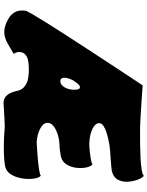

<svg xmlns="http://www.w3.org/2000/svg" viewBox="108 -944 846 1103"><g transform="rotate(90 531.5 -392.0)"><path d="M795 -179Q836 -181 878 -184.5Q920 -188 951 -192.5Q982 -197 989 -203Q1001 -193 1005.5 -163.5Q1010 -134 1005 -99Q1000 -64 984 -35.5Q968 -7 939 1Q925 5 890.5 7.5Q856 10 811 9.5Q766 9 722 5Q714 4 694.5 4.5Q675 5 651 6.5Q627 8 606 9Q585 10 575 11Q549 12 533.5 -2Q518 -16 510.5 -36.5Q503 -57 500 -73Q499 -81 490.5 -94.5Q482 -108 460 -120Q438 -132 393 -134Q368 -135 344 -132.5Q320 -130 306 -123Q286 -112 281 -95.5Q276 -79 280 -65Q284 -51 290 -48Q257 -28 230.5 -13Q204 2 177.5 6Q151 10 118 -2Q105 -7 84.5 -18.5Q64 -30 50 -53Q36 -76 41 -115Q42 -122 60.5 -154Q79 -186 110 -235.5Q141 -285 179 -344Q217 -403 257.5 -465Q298 -527 336 -585Q374 -643 404 -688.5Q434 -734 452 -761Q470 -788 470 -788Q470 -788 498.5 -786Q527 -784 570.5 -781Q614 -778 659.5 -775.5Q705 -773 739 -773Q775 -773 815 -773.5Q855 -774 891.5 -776Q928 -778 954.5 -782.5Q981 -787 990 -795Q1002 -785 1012 -758.5Q1022 -732 1023.5 -701Q1025 -670 1011.5 -645Q998 -620 962 -611Q957 -610 938 -608Q919 -606 894 -604.5Q869 -603 846 -601Q823 -599 811 -597Q799 -595 778.5 -590.5Q758 -586 737 -579Q716 -572 701.5 -562Q687 -552 687 -538Q687 -521 706.5 -507.5Q726 -494 758 -487Q790 -480 825 -482Q860 -485 888.5 -489.5Q917 -494 924 -500Q936 -490 941.5 -464Q947 -438 943.5 -407.5Q940 -377 925 -352Q910 -327 881 -319Q877 -318 864.5 -316Q852 -314 840.5 -312.5Q829 -311 829 -311Q790 -311 757 -301.5Q724 -292 704.5 -276.5Q685 -261 685 -242Q685 -218 716.5 -200.5Q748 -183 795 -179ZM445 -395Q426 -362 426 -338.5Q426 -315 446 -315Q466 -315 480.5 -338.5Q495 -362 495 -395Q495 -428 480.5 -428Q466 -428 446 -395Z"/></g></svg>

Font: Potta One
Style: Regular
Weight: 400
Designer: 108,108go
Foundry: Font Zone 108
Version: Version 1.000